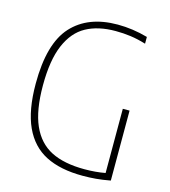

<svg xmlns="http://www.w3.org/2000/svg" viewBox="-112 -839 826 933"><g transform="rotate(15 301.0 -372.0)"><path d="M528.5 -360V-8Q488 -0.5 456.2 2.2Q424.5 5 390 5Q278 5 204 -32.5Q130 -70 92 -152.5Q54 -235 54 -369Q54 -570.5 135.2 -659.8Q216.5 -749 365.5 -749Q441 -749 517 -727.5V-693.5Q476 -706 439.2 -711Q402.5 -716 363.5 -716Q276 -716 215.8 -683Q155.5 -650 122.8 -573.5Q90 -497 90 -369.5Q90 -244.5 123.2 -169.5Q156.5 -94.5 222 -61.2Q287.5 -28 390 -28Q446.5 -28 494.5 -37V-360Z"/></g></svg>

Font: Encode Sans Semi Condensed Thin
Style: Regular
Weight: 250
Width: 4
Designer: Multiple Designers
Foundry: Impallari Type
Version: Version 2.000